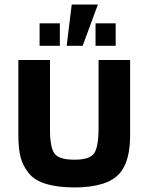

<svg xmlns="http://www.w3.org/2000/svg" viewBox="-20 -802 648 838"><path d="M547.9 -211.9Q547.9 -123.5 520.3 -71.8Q492.7 -20 428.2 0Q375 16.1 307.1 16.1Q153.3 16.1 104 -47.9Q79.1 -79.6 69.6 -116.9Q60.1 -154.3 60.1 -211.9V-540H198.2V-237.8Q198.2 -158.7 217.8 -131.8Q237.3 -105 305.2 -105Q370.6 -105 390.1 -131.8Q410.2 -159.2 410.2 -244.1V-540H547.9ZM407.2 -782.2 340.8 -602.1H271L293 -782.2ZM241.2 -700.2V-602.1H152.8V-700.2ZM484.9 -700.2V-602.1H397V-700.2Z"/></svg>

Font: Miedinger*
Style: Bold
Weight: 700
Version: Version 001.000